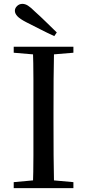

<svg xmlns="http://www.w3.org/2000/svg" viewBox="-20 -974 451 994"><path d="M274 -806 261 -787Q224 -804 188 -822.5Q152 -841 116 -859Q83 -876 70 -890Q57 -904 57 -918Q57 -932 68.5 -943Q80 -954 96 -954Q110 -954 124.5 -945Q139 -936 162 -913Q189 -889 217 -861.5Q245 -834 274 -806ZM51 0V-31L193 -44H216L360 -31V0ZM150 0Q153 -84 153 -169Q153 -254 153 -339V-392Q153 -478 153 -562.5Q153 -647 150 -732H260Q258 -648 257.5 -563Q257 -478 257 -392V-340Q257 -254 257.5 -169.5Q258 -85 260 0ZM51 -701V-732H360V-701L216 -689H193Z"/></svg>

Font: Noto Serif SC ExtraLight Medium
Style: Regular
Weight: 500
Version: Version 2.002-H1;hotconv 1.1.0;makeotfexe 2.6.0